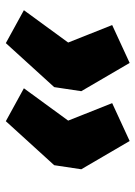

<svg xmlns="http://www.w3.org/2000/svg" viewBox="77 -597 465 659"><g transform="rotate(-90 309.5 -267.5)"><path d="M155 -55 58 -221 72 -314 223 -480 336 -418 225 -266 285 -115ZM423 -55 326 -221 340 -314 491 -480 604 -418 493 -266 553 -115Z"/></g></svg>

Font: Nunito Sans 10pt SemiExpanded Black
Style: Italic
Weight: 900
Width: 6
Italic angle: -9°
Designer: Vernon Adams
Foundry: Vernon Adams
Version: Version 3.101;gftools[0.9.27]